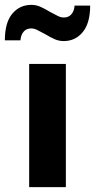

<svg xmlns="http://www.w3.org/2000/svg" viewBox="-59 -770 391 790"><path d="M61 0V-507H212V0ZM70 -750Q89 -750 106.5 -742.5Q124 -735 147 -721Q169 -709 180.5 -703.5Q192 -698 204 -698Q223 -698 234.5 -711Q246 -724 248 -747H312Q312 -675 281.5 -638Q251 -601 203 -601Q184 -601 166.5 -608.5Q149 -616 126 -630Q104 -642 92.5 -647.5Q81 -653 69 -653Q50 -653 38.5 -640Q27 -627 25 -604H-39Q-39 -677 -8.5 -713.5Q22 -750 70 -750Z"/></svg>

Font: Muli ExtraBold
Style: Regular
Weight: 800
Designer: Vernon Adams
Foundry: Vernon Adams
Version: Version 2.000